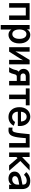

<svg xmlns="http://www.w3.org/2000/svg" viewBox="2192 -2812 852 5275"><g transform="rotate(90 2617.5 -175.0)"><path d="M67.4 0V-563.5H528.3V0H405.3V-458H190.4V0Z M790 -282.2Q790 -193.4 823.7 -140.6Q857.4 -87.9 918 -87.9Q975.6 -87.9 1011.7 -139.2Q1047.9 -190.4 1047.9 -282.2Q1047.9 -371.1 1013.2 -423.3Q978.5 -475.6 918 -475.6Q858.4 -475.6 824.2 -421.9Q790 -368.2 790 -282.2ZM668 230.5V-563.5H787.1V-490.2Q838.9 -581.1 935.5 -581.1Q1038.1 -581.1 1106 -500.5Q1173.8 -419.9 1173.8 -282.2Q1173.8 -205.1 1152.3 -145Q1130.9 -85 1095.2 -50.8Q1059.6 -16.6 1019 0.5Q978.5 17.6 935.5 17.6Q880.9 17.6 844.2 -7.3Q807.6 -32.2 791 -65.4V230.5Z M1276.4 0V-563.5H1400.4V-319.3Q1400.4 -265.6 1392.6 -176.8H1395.5L1454.1 -277.3L1627 -563.5H1748V0H1625V-227.5Q1625 -307.6 1634.8 -377.9H1632.8L1584 -292L1398.4 0Z M1998 -387.7Q1998 -352.5 2020.5 -332.5Q2043 -312.5 2082 -312.5H2204.1V-458H2085Q2042 -458 2020 -438Q1998 -418 1998 -387.7ZM1828.1 0Q1877 -85.9 1889.6 -127Q1895.5 -144.5 1900.4 -166Q1907.2 -194.3 1910.2 -205.1Q1913.1 -215.8 1922.9 -232.4Q1932.6 -249 1948.2 -261.7Q1872.1 -308.6 1872.1 -397.5Q1872.1 -468.8 1922.9 -516.1Q1973.6 -563.5 2068.4 -563.5H2327.1V0H2204.1V-210.9H2082Q2031.2 -210.9 2018.6 -139.6Q2001 -56.6 1962.9 0Z M2409.2 -458V-563.5H2875V-458H2704.1V0H2580.1V-458Z M2924.8 -284.2Q2924.8 -419.9 2999.5 -500.5Q3074.2 -581.1 3187.5 -581.1Q3298.8 -581.1 3371.1 -500Q3443.4 -418.9 3443.4 -289.1Q3443.4 -263.7 3440.4 -239.3H3049.8Q3049.8 -174.8 3088.4 -128.4Q3127 -82 3194.3 -82Q3241.2 -82 3276.9 -105Q3312.5 -127.9 3331.1 -164.1L3434.6 -128.9Q3407.2 -66.4 3345.7 -24.4Q3284.2 17.6 3192.4 17.6Q3074.2 17.6 2999.5 -64.5Q2924.8 -146.5 2924.8 -284.2ZM3051.8 -326.2H3317.4Q3317.4 -390.6 3283.2 -436Q3249 -481.4 3187.5 -481.4Q3126 -481.4 3089.4 -435.1Q3052.7 -388.7 3051.8 -326.2Z M3486.3 -94.7Q3536.1 -87.9 3545.9 -87.9Q3591.8 -87.9 3611.3 -147Q3630.9 -206.1 3643.6 -333L3667 -563.5H4034.2V0H3910.2V-458H3776.4L3763.7 -318.4Q3747.1 -137.7 3703.1 -60.1Q3659.2 17.6 3562.5 17.6Q3559.6 17.6 3486.3 12.7Z M4168.9 0V-563.5H4293V-354.5L4509.8 -563.5H4667L4403.3 -308.6L4670.9 0H4523.4L4325.2 -230.5L4293 -199.2V0Z M4819.3 -158.2Q4819.3 -127 4844.2 -106Q4869.1 -85 4910.2 -85Q4968.8 -85 5010.3 -124Q5051.8 -163.1 5051.8 -226.6V-278.3Q5006.8 -267.6 4943.4 -257.8Q4819.3 -238.3 4819.3 -158.2ZM4694.3 -147.5Q4694.3 -306.6 4930.7 -341.8Q5016.6 -354.5 5051.8 -365.2V-395.5Q5051.8 -436.5 5022.5 -460Q4993.2 -483.4 4944.3 -483.4Q4851.6 -483.4 4784.2 -407.2L4709 -471.7Q4752.9 -523.4 4814 -552.2Q4875 -581.1 4942.4 -581.1Q5068.4 -581.1 5122.1 -520Q5175.8 -459 5175.8 -349.6V0H5055.7V-70.3Q5038.1 -34.2 4994.6 -8.3Q4951.2 17.6 4892.6 17.6Q4799.8 17.6 4747.1 -28.3Q4694.3 -74.2 4694.3 -147.5Z"/></g></svg>

Font: Gothic A1
Style: Bold
Weight: 700
Version: Version 2.50